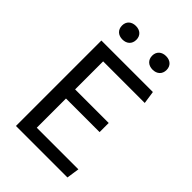

<svg xmlns="http://www.w3.org/2000/svg" viewBox="-270 -1050 1160 1160"><g transform="rotate(45 310.0 -470.0)"><path d="M96 0H536L548 -81.5H192.5V-331H479.5V-409H192.5V-648.5H548L536 -730H96ZM181.5 -824C217.5 -824 242.5 -846 242.5 -882.5C242.5 -918.5 217.5 -940 181.5 -940C145 -940 120 -918.5 120 -882.5C120 -846 145 -824 181.5 -824ZM439 -824C475.5 -824 500.5 -846 500.5 -882.5C500.5 -918.5 475.5 -940 439 -940C403 -940 377.5 -918.5 377.5 -882.5C377.5 -846 403 -824 439 -824Z"/></g></svg>

Font: Monaspace Argon
Style: Regular
Weight: 400
Designer: Riley Cran & the Lettermatic Team
Foundry: Lettermatic
Version: Version 1.200 (Monaspace Argon)